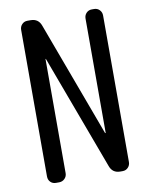

<svg xmlns="http://www.w3.org/2000/svg" viewBox="-83 -791 666 852"><g transform="rotate(-10 250.0 -365.0)"><path d="M99.6 0Q85 0 75.2 -9.8Q65.4 -19.5 65.4 -35.2V-695.3Q65.4 -710 75.2 -720.2Q85 -730.5 99.6 -730.5H114.3Q149.4 -730.5 161.1 -697.3L352.5 -180.7Q352.5 -179.7 354 -179.7Q355.5 -179.7 355.5 -180.7V-695.3Q355.5 -710 365.2 -720.2Q375 -730.5 389.6 -730.5H400.4Q415 -730.5 424.8 -720.2Q434.6 -710 434.6 -695.3V-35.2Q434.6 -20.5 424.8 -10.3Q415 0 400.4 0H389.6Q354.5 0 342.8 -33.2L151.4 -548.8Q151.4 -549.8 150.4 -549.8Q149.4 -549.8 149.4 -548.8V-35.2Q149.4 -20.5 139.2 -10.3Q128.9 0 114.3 0Z"/></g></svg>

Font: Rounded-L Mgen+ 2m regular
Style: Regular
Weight: 400
Designer: [Source Han Sans]
Ryoko NISHIZUKA  (kana & ideographs); Paul D. Hunt (Latin, Greek & Cyrillic); Wenlong ZHANG  (bopomofo
Version: Version 1.059.20150602